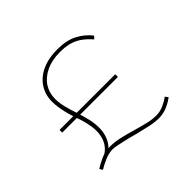

<svg xmlns="http://www.w3.org/2000/svg" viewBox="-159 -902 1114 1114"><g transform="rotate(-45 397.5 -345.0)"><path d="M210 -59 186 -68Q206 -78 222.5 -97Q239 -116 248 -142Q257 -168 257 -201Q257 -218 254.5 -235Q252 -252 248 -270Q244 -288 237.5 -308Q231 -328 223 -351Q212 -385 206 -410.5Q200 -436 197 -458.5Q194 -481 194 -502Q194 -558 222.5 -602Q251 -646 304 -670.5Q357 -695 430 -695Q506 -695 556 -668.5Q606 -642 638 -600L623 -584Q592 -619 563.5 -638Q535 -657 502.5 -665Q470 -673 430 -673Q364 -673 316 -650Q268 -627 243 -588.5Q218 -550 218 -501Q218 -468 227.5 -429.5Q237 -391 250 -354Q264 -311 272.5 -274.5Q281 -238 281 -202Q281 -173 273.5 -146.5Q266 -120 250.5 -98Q235 -76 210 -59ZM565 5Q531 5 490.5 -4Q450 -13 406 -24Q360 -37 328 -44Q296 -51 277 -54.5Q258 -58 249 -58Q216 -58 182.5 -43.5Q149 -29 123 -13L112 -32Q142 -51 175 -65.5Q208 -80 250 -80Q288 -80 330 -70Q372 -60 427 -44Q465 -33 499.5 -25Q534 -17 565 -17Q596 -17 625.5 -30Q655 -43 677 -60L691 -42Q662 -20 630.5 -7.5Q599 5 565 5ZM109 -333V-355H566V-333Z"/></g></svg>

Font: Lexend Giga Thin
Style: Regular
Weight: 250
Version: Version 1.007